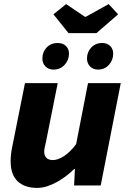

<svg xmlns="http://www.w3.org/2000/svg" viewBox="-20 -906 640 938"><path d="M162 12Q100 12 66 -20.5Q32 -53 32 -118Q32 -152 40 -190L102 -500H262L204 -210Q201 -196 198.5 -185.5Q196 -175 196 -166Q196 -145 207 -134.5Q218 -124 238 -124Q263 -124 293 -143.5Q323 -163 352 -202L410 -500H570L472 0H342L346 -80H342Q325 -63 303.5 -46.5Q282 -30 258.5 -17Q235 -4 210.5 4Q186 12 162 12ZM241 -566Q217 -566 202 -581.5Q187 -597 187 -620Q187 -652 208 -674Q229 -696 261 -696Q287 -696 302 -681.5Q317 -667 317 -644Q317 -612 295.5 -589Q274 -566 241 -566ZM459 -566Q435 -566 420 -581.5Q405 -597 405 -620Q405 -652 426 -674Q447 -696 479 -696Q503 -696 518 -681.5Q533 -667 533 -644Q533 -612 512 -589Q491 -566 459 -566ZM315 -744 241 -836 303 -886 395 -824H399L511 -886L557 -836L451 -744Z"/></svg>

Font: Source Code Pro Black
Style: Italic
Weight: 900
Italic angle: -11°
Monospace: yes
Designer: Paul D. Hunt, Teo Tuominen
Foundry: Adobe Systems Incorporated
Version: Version 1.050;PS 1.000;hotconv 16.6.51;makeotf.lib2.5.65220